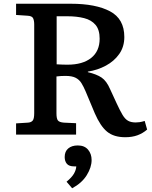

<svg xmlns="http://www.w3.org/2000/svg" viewBox="-20 -720 812 1027"><path d="M650 14Q589 14 553 -15.5Q517 -45 487 -114L438 -231Q427 -257 415.5 -275.5Q404 -294 384.5 -304Q365 -314 330 -314Q303 -314 282 -311V-114Q282 -86 289.5 -76Q297 -66 322 -64L387 -61V0H66V-60L129 -64Q146 -65 154.5 -74.5Q163 -84 163 -115V-589Q163 -610 157 -622.5Q151 -635 126 -636L66 -640V-700H359Q492 -700 568.5 -659.5Q645 -619 645 -522Q645 -470 618 -431.5Q591 -393 546.5 -369Q502 -345 450 -337V-334Q497 -323 523.5 -305Q550 -287 569 -243L604 -167Q622 -128 635.5 -105.5Q649 -83 665 -74Q681 -65 706 -65Q716 -65 726.5 -66.5Q737 -68 754 -73L767 -27Q744 -7 715.5 3.5Q687 14 650 14ZM341 -374Q422 -374 467.5 -410Q513 -446 513 -513Q513 -561 491 -587Q469 -613 430 -623Q391 -633 340 -633H283V-376Q297 -375 314 -374.5Q331 -374 341 -374ZM366 287 336 252Q364 229 375.5 209Q387 189 388 170H377Q349 170 337.5 156Q326 142 326 120Q326 90 345 74Q364 58 396 58Q432 58 451 80.5Q470 103 470 136Q470 175 444 217Q418 259 366 287Z"/></svg>

Font: Literata 7pt Medium
Style: Regular
Weight: 500
Designer: Latin by Veronika Burian and Jose Scaglione. Greek by Irene Vlachou. Cyrillic by Vera Evstafieva.
Foundry: TypeTogether
Version: Version 3.002